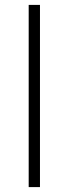

<svg xmlns="http://www.w3.org/2000/svg" viewBox="-20 -763 280 783"><path d="M97 0V-743H143V0Z"/></svg>

Font: Saira ExtraLight
Style: Regular
Weight: 200
Designer: Hector Gatti with collaboration of the Omnibus-Type team
Foundry: Omnibus-Type
Version: Version 1.100; ttfautohint (v1.8.3)